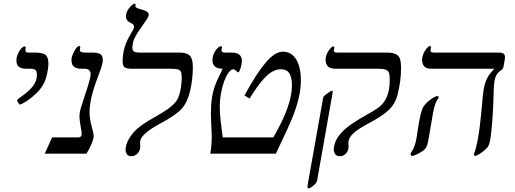

<svg xmlns="http://www.w3.org/2000/svg" viewBox="-20 -841 2820 1051"><path d="M124 -464.8Q97.7 -464.8 83.7 -475.1Q69.8 -485.4 69.8 -511.2Q69.8 -527.3 77.9 -545.9Q85.9 -564.5 96.7 -575.7Q107.4 -586.9 115.2 -586.9Q121.1 -586.9 121.1 -579.1Q119.1 -573.2 119.1 -565.9Q119.1 -553.2 134.8 -553.2H170.9Q215.3 -553.2 230.2 -539.8Q245.1 -526.4 245.1 -491.2Q245.1 -471.7 237.8 -437.5Q230.5 -403.3 216.8 -378.4Q203.1 -353.5 177 -328.6Q150.9 -303.7 123.8 -286.4Q96.7 -269 89.8 -269Q85 -269 79.6 -278.1Q74.2 -287.1 74.2 -293Q75.7 -297.9 91.8 -309.1Q137.7 -339.8 159.9 -369.1Q182.1 -398.4 182.1 -431.2Q182.1 -451.2 173.8 -458Q165.5 -464.8 146 -464.8Z M493.2 -97.2Q493.2 -80.1 478.5 -47.6Q463.9 -15.1 453.1 0H225.1L265.1 -88.9H408.2Q427.2 -88.9 427.2 -107.9L425.3 -125.5Q415 -182.1 415 -204.1Q415 -225.6 423.8 -253.9Q432.6 -282.2 446.3 -324.2Q476.1 -411.1 476.1 -434.1Q476.1 -464.8 442.4 -464.8H426.3Q398.4 -464.8 384.8 -475.8Q371.1 -486.8 371.1 -513.2Q371.1 -531.7 386.2 -560.3Q401.4 -588.9 413.1 -588.9Q419.4 -588.9 419.4 -581.1L417 -566.9Q417 -553.2 446.3 -553.2H483.4Q517.1 -553.2 530 -543.9Q543 -534.7 543 -511.2Q543 -488.8 516.1 -420.9Q470.2 -301.3 470.2 -228Q470.2 -192.4 480 -155.8Q493.2 -105.5 493.2 -97.2Z M701.2 -464.8Q672.4 -464.8 661.9 -472.9Q651.4 -481 651.4 -505.9Q651.4 -580.1 690.4 -646Q706.5 -672.9 710 -680.7Q713.4 -688.5 713.4 -694.8Q713.4 -703.1 707.3 -708.3Q701.2 -713.4 687.5 -720.2Q679.7 -724.1 674.6 -732.2Q669.4 -740.2 669.4 -750Q669.4 -766.1 677.2 -781.7Q685.1 -797.4 697.8 -809.1Q710.4 -820.8 717.3 -820.8Q722.2 -820.8 722.2 -815.9L721.2 -807.1Q721.2 -796.9 754.4 -789.1Q794.4 -778.8 794.4 -759.8Q794.4 -749 769.5 -714.8Q728 -657.2 716.3 -631.6Q704.6 -606 704.6 -579.1Q704.6 -564.9 713.1 -559.1Q721.7 -553.2 744.6 -553.2H962.4Q1002.4 -553.2 1019 -536.4Q1035.6 -519.5 1035.6 -475.1Q1035.6 -408.2 1021.2 -345.5Q1006.8 -282.7 976.1 -247.3Q945.3 -211.9 854 -163.1Q746.6 -105 746.6 -63L747.6 -39.1Q747.6 -23.4 740.7 -11.5Q733.9 0.5 722.7 7.3Q711.4 14.2 700.2 14.2Q682.1 14.2 674.8 3.4Q667.5 -7.3 667.5 -21Q667.5 -46.9 683.6 -76.9Q699.7 -106.9 728 -133.5Q756.3 -160.2 829.1 -201.2Q888.7 -234.9 914.8 -256.6Q940.9 -278.3 951.2 -297.1Q961.4 -315.9 968 -349.4Q974.6 -382.8 974.6 -417Q974.6 -438.5 970.2 -448Q965.8 -457.5 953.9 -461.2Q941.9 -464.8 906.2 -464.8Z M1476.1 -88.9Q1578.1 -263.2 1578.1 -373Q1578.1 -416 1564.2 -439Q1550.3 -461.9 1518.1 -461.9Q1477.1 -461.9 1437.3 -423.6Q1397.5 -385.3 1346.2 -301.8L1318.4 -318.8Q1382.8 -437.5 1433.8 -497.8Q1484.9 -558.1 1528.3 -558.1Q1575.7 -558.1 1601.3 -515.9Q1627 -473.6 1627 -399.9Q1627 -357.4 1616.5 -310.5Q1606 -263.7 1585.7 -210.2Q1565.4 -156.7 1490.2 0H1131.3Q1139.2 -48.8 1139.2 -98.1L1136.7 -152.3L1134.3 -212.9Q1134.3 -264.2 1139.6 -301Q1145 -337.9 1156.2 -369.9Q1167.5 -401.9 1199.2 -464.8Q1143.1 -464.8 1143.1 -511.2Q1143.1 -530.8 1150.6 -547.9Q1158.2 -564.9 1169.7 -576.4Q1181.2 -587.9 1189.9 -587.9Q1195.3 -587.9 1195.3 -580.1L1193.8 -574.7L1192.4 -566.9Q1192.4 -553.2 1210.9 -553.2H1249Q1304.2 -553.2 1304.2 -506.8Q1304.2 -492.2 1296.9 -468.5Q1289.6 -444.8 1283.2 -444.8Q1280.8 -444.8 1278.3 -447.8Q1265.1 -461.9 1257.3 -461.9Q1240.7 -461.9 1222.9 -430.7Q1205.1 -399.4 1194.1 -351.3Q1183.1 -303.2 1183.1 -254.9Q1183.1 -215.8 1188.2 -176Q1193.4 -136.2 1199.2 -88.9Z M1818.4 -464.8Q1786.6 -464.8 1774.4 -477.8Q1762.2 -490.7 1762.2 -515.1Q1762.2 -538.1 1778.1 -562.5Q1793.9 -586.9 1805.2 -586.9Q1810.1 -586.9 1810.1 -579.1L1807.1 -564.9Q1807.1 -559.6 1810.8 -556.4Q1814.5 -553.2 1828.1 -553.2H2095.2Q2127 -553.2 2144 -545.9Q2161.1 -538.6 2168.2 -522.5Q2175.3 -506.3 2175.3 -462.9Q2175.3 -398.9 2155.3 -318.8Q2143.6 -273.4 2108.9 -239.7Q2074.2 -206.1 1997.1 -165.5Q1938 -134.3 1912.6 -109.6Q1887.2 -85 1887.2 -61L1888.2 -41Q1888.2 -17.1 1874.5 -1.5Q1860.8 14.2 1840.3 14.2Q1823.2 14.2 1815.2 3.2Q1807.1 -7.8 1807.1 -22Q1807.1 -94.7 1906.2 -163.1Q1943.8 -188.5 1981.9 -209.5Q2020 -230.5 2047.4 -249Q2113.3 -293.5 2113.3 -400.9Q2113.3 -434.1 2107.9 -445.1Q2102.5 -456.1 2089.1 -460.4Q2075.7 -464.8 2047.4 -464.8ZM1668.9 189.9Q1663.1 189.9 1663.1 181.2L1665 166L1748 -300.8Q1749 -308.6 1751.2 -312.3Q1753.4 -315.9 1768.1 -327.1Q1776.9 -333 1781.7 -336.4Q1786.6 -339.8 1789.6 -341.6Q1792.5 -343.3 1794.2 -343.8Q1795.9 -344.2 1797.4 -344.2Q1801.3 -344.2 1801.3 -339.8L1799.3 -325.2L1716.3 145Q1714.8 156.2 1705.3 166Q1695.8 175.8 1684.8 183.3Q1673.8 190.9 1668.9 189.9Z M2339.4 -464.8Q2290.5 -464.8 2290.5 -515.1Q2290.5 -530.3 2297.9 -547.1Q2305.2 -564 2315.9 -576.4Q2326.7 -588.9 2333.5 -588.9Q2339.4 -588.9 2339.4 -582L2336.4 -564Q2336.4 -553.2 2354.5 -553.2H2712.4Q2744.1 -553.2 2744.1 -529.8Q2744.1 -513.7 2741.2 -504.9L2736.3 -477.1Q2733.9 -462.4 2721.2 -455.1Q2700.7 -442.4 2692.1 -418.2Q2683.6 -394 2682.6 -344.2Q2677.7 -161.6 2663.6 -77.1Q2659.2 -51.3 2651.1 -38.3Q2643.1 -25.4 2616.9 -6.6Q2590.8 12.2 2581.5 12.2Q2574.2 12.2 2574.2 4.9L2576.2 -2.9Q2586.9 -29.8 2597.4 -89.6Q2607.9 -149.4 2616.2 -240.7Q2624 -333 2627.4 -350.1Q2633.3 -384.3 2645 -409.7Q2656.7 -435.1 2686.5 -464.8ZM2381.3 -309.1Q2381.3 -304.2 2371.1 -291Q2356 -263.7 2346.2 -198.2L2325.2 -76.2Q2319.3 -40 2307.6 -26.9Q2295.9 -13.7 2271.5 -0.7Q2247.1 12.2 2236.3 12.2Q2227.5 12.2 2227.5 1Q2228 -2.4 2232.4 -8.8Q2252.9 -39.1 2260.3 -86.9L2264.2 -112.8Q2280.3 -229.5 2298.3 -257.8Q2313.5 -279.8 2338.4 -297.4Q2363.3 -314.9 2373.5 -314.9Q2381.3 -314.9 2381.3 -309.1Z"/></svg>

Font: Liberation Serif
Style: Italic
Weight: 400
Italic angle: -16.333°
Designer: Steve Matteson
Foundry: Ascender Corporation
Version: Version 2.1.5